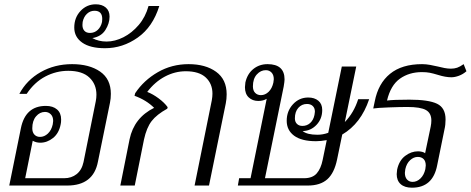

<svg xmlns="http://www.w3.org/2000/svg" viewBox="-20 -862 2187 892"><path d="M77 -266Q98 -370 193 -370Q226 -370 245 -353.5Q264 -337 264 -307Q264 -293 262 -285Q254 -243 226.5 -221Q199 -199 167 -199Q148 -199 132 -208L97 -34H278Q312 -34 336 -53Q360 -72 368 -109L425 -392Q428 -407 428 -422Q428 -471 395 -502Q362 -533 297 -533Q241 -533 190.5 -506.5Q140 -480 104 -426H70Q104 -490 169 -527Q234 -564 315 -564Q395 -564 445 -529.5Q495 -495 495 -426Q495 -404 491 -385L435 -111Q414 0 292 0H23ZM225 -284Q227 -296 227 -300Q227 -320 216 -331Q205 -342 189 -342Q165 -342 147.5 -321.5Q130 -301 130 -266Q130 -247 140 -236.5Q150 -226 166 -226Q186 -226 202.5 -241.5Q219 -257 225 -284Z M325 -734Q325 -780 354 -811Q383 -842 425 -842Q454 -842 471.5 -827Q489 -812 489 -785Q489 -753 469.5 -722.5Q450 -692 409 -685Q438 -669 475 -669Q514 -669 553.5 -689Q593 -709 624.5 -746Q656 -783 670 -834H720Q690 -737 620 -687.5Q550 -638 468 -638Q399 -638 362 -664Q325 -690 325 -734ZM454 -760Q455 -765 455 -774Q455 -812 419 -812Q399 -812 384 -798Q369 -784 364 -760Q363 -755 363 -746Q363 -729 372 -719Q381 -709 398 -709Q419 -709 434 -723Q449 -737 454 -760Z M582 -215Q603 -315 696 -361Q660 -397 605 -417L608 -429Q648 -489 713 -526.5Q778 -564 856 -564Q935 -564 984 -528.5Q1033 -493 1033 -424Q1033 -402 1029 -382L951 0H884L964 -396Q967 -413 967 -427Q967 -473 936 -502Q905 -531 843 -531Q793 -531 746.5 -506.5Q700 -482 664 -435Q690 -425 717 -405Q744 -385 759 -364L757 -357Q708 -330 684.5 -299.5Q661 -269 649 -214L606 0H539Z M1570 -237 1546 -121Q1533 -58 1500.5 -29Q1468 0 1410 0H1085L1091 -34H1144L1219 -403Q1203 -393 1180 -393Q1153 -393 1135.5 -409.5Q1118 -426 1118 -457Q1118 -463 1120 -479Q1129 -519 1157 -541.5Q1185 -564 1223 -564Q1302 -564 1302 -493Q1302 -484 1298 -460L1211 -34H1392Q1432 -34 1451.5 -56.5Q1471 -79 1479 -119L1498 -211Q1470 -206 1448 -206Q1381 -206 1346.5 -231.5Q1312 -257 1312 -301Q1312 -346 1341 -377.5Q1370 -409 1412 -409Q1441 -409 1459 -394Q1477 -379 1477 -351Q1477 -310 1450.5 -282Q1424 -254 1386 -253Q1407 -236 1455 -236Q1480 -236 1505 -245L1568 -553H1635L1582 -295Q1624 -338 1644 -401H1695Q1657 -288 1570 -237ZM1250 -478Q1252 -490 1252 -494Q1252 -514 1241.5 -525Q1231 -536 1215 -536Q1191 -536 1173 -516Q1155 -496 1155 -461Q1155 -441 1165.5 -430.5Q1176 -420 1192 -420Q1212 -420 1228 -435.5Q1244 -451 1250 -478ZM1385 -277Q1406 -277 1421 -290.5Q1436 -304 1441 -328Q1443 -338 1443 -343Q1443 -360 1433 -369.5Q1423 -379 1406 -379Q1382 -379 1366 -361Q1350 -343 1350 -312Q1350 -296 1359.5 -286.5Q1369 -277 1385 -277Z M1823 -53Q1823 -60 1825 -74Q1834 -116 1862 -137.5Q1890 -159 1922 -159Q1932 -159 1941.5 -156.5Q1951 -154 1955 -150L1981 -274Q1984 -289 1984 -302Q1984 -337 1958.5 -351Q1933 -365 1873 -365Q1838 -365 1785.5 -363Q1733 -361 1714 -358L1721 -391Q1737 -474 1792 -519Q1847 -564 1941 -564Q1959 -564 1978 -560.5Q1997 -557 2014 -553Q2029 -549 2045 -546Q2061 -543 2075 -543Q2091 -543 2104 -547.5Q2117 -552 2134 -564L2147 -531Q2131 -517 2112 -510Q2093 -503 2077 -503Q2050 -503 2015 -514Q1992 -521 1976.5 -524Q1961 -527 1940 -527Q1881 -527 1838 -496.5Q1795 -466 1778 -395Q1810 -399 1882 -399Q1971 -399 2010.5 -380Q2050 -361 2050 -307Q2050 -282 2045 -261L2011 -94Q1991 10 1894 10Q1860 10 1841.5 -6.5Q1823 -23 1823 -53ZM1956 -76Q1958 -88 1958 -93Q1958 -113 1948 -123Q1938 -133 1921 -133Q1902 -133 1885.5 -118Q1869 -103 1863 -76Q1861 -64 1861 -59Q1861 -39 1871 -28Q1881 -17 1897 -17Q1917 -17 1933.5 -33Q1950 -49 1956 -76Z"/></svg>

Font: Trirong Light
Style: Italic
Weight: 300
Italic angle: -12°
Designer: Katatrad Team
Foundry: CadsonDemak
Version: Version 1.001